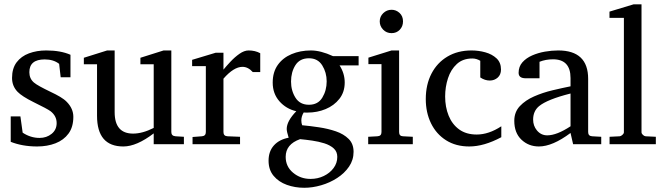

<svg xmlns="http://www.w3.org/2000/svg" viewBox="-20 -703 3152 910"><path d="M327.6 -149.4Q327.6 -101.1 304.9 -70.1Q282.2 -39.1 243.2 -23.9Q204.1 -8.8 155.8 -8.8Q120.6 -8.8 89.4 -14.4Q58.1 -20 30.8 -30.8V-151.4H76.7L87.4 -74.2Q125 -49.3 167.5 -49.3Q200.7 -49.3 224.6 -68.6Q248.5 -87.9 248.5 -119.6Q248.5 -153.3 219.7 -175.8Q211.9 -181.6 191.7 -192.4Q171.4 -203.1 138.7 -219.2Q84.5 -246.1 63.5 -267.6Q37.1 -294.9 37.1 -333.5Q37.1 -378.9 58.8 -407.7Q80.6 -436.5 117.4 -450.2Q154.3 -463.9 199.2 -463.9Q267.1 -463.9 314 -443.4V-336.9H267.6L260.3 -400.4Q233.4 -421.4 191.9 -421.4Q119.1 -421.4 119.1 -360.8Q119.1 -330.6 140.6 -312Q150.4 -303.7 169.9 -293Q189.5 -282.2 218.8 -268.1Q245.1 -255.9 264.9 -244.1Q284.7 -232.4 296.9 -219.7Q327.6 -188 327.6 -149.4Z M851.6 -19.5H708.5V-70.8Q627.4 -8.8 564.5 -8.8Q439.9 -8.8 439.9 -154.3V-398.4H377.4V-429.2L487.8 -463.9H523.4V-171.4Q523.4 -69.8 610.8 -69.8Q655.3 -69.8 708.5 -96.7V-398.4H645.5V-429.2L755.4 -463.9H792V-77.1Q792 -58.6 812 -57.1L851.6 -54.7Z M1213.4 -361.3H1178.2Q1155.8 -386.2 1129.4 -386.2Q1087.9 -386.2 1039.1 -330.1V-77.1Q1039.1 -58.1 1058.1 -57.1L1117.7 -54.7V-19.5H892.6V-53.7L937 -57.1Q955.6 -58.6 955.6 -77.1V-389.6H890.6V-419.4L1002.4 -453.1H1039.1V-373Q1052.2 -389.2 1072.3 -410.6Q1092.3 -432.1 1115 -448Q1137.7 -463.9 1158.2 -463.9Q1189.5 -463.9 1213.4 -450.7Z M1679.7 -393.1H1589.4Q1613.8 -355 1613.8 -312Q1613.8 -266.6 1588.6 -234.6Q1563.5 -202.6 1523.4 -186Q1483.4 -169.4 1437.5 -169.4Q1432.6 -169.4 1428.2 -169.4Q1423.8 -169.4 1419.4 -169.9Q1408.2 -151.4 1408.2 -132.3Q1408.2 -119.6 1412.1 -109.4Q1449.7 -106 1492.2 -99.6Q1534.7 -93.3 1571.8 -80.6Q1608.9 -67.9 1632.3 -44.7Q1655.8 -21.5 1655.8 16.6Q1655.8 55.2 1634.3 86.7Q1612.8 118.2 1578.1 140.6Q1543.5 163.1 1502.4 175Q1461.4 187 1421.9 187Q1377.9 187 1339.4 173.1Q1300.8 159.2 1276.9 130.6Q1252.9 102.1 1252.9 58.6Q1252.9 14.2 1278.3 -13.9Q1303.7 -42 1348.1 -50.3Q1338.9 -79.6 1338.9 -91.8Q1338.9 -128.9 1384.3 -175.8Q1335.9 -187 1304.2 -223.1Q1272.5 -259.3 1272.5 -311.5Q1272.5 -361.3 1296.6 -395.3Q1320.8 -429.2 1362.1 -446.5Q1403.3 -463.9 1453.6 -463.9Q1500 -463.9 1558.1 -437H1679.7ZM1528.3 -317.4Q1528.3 -359.4 1507.3 -393.1Q1486.3 -426.8 1444.3 -426.8Q1400.9 -426.8 1380.1 -394Q1359.4 -361.3 1359.4 -316.4Q1359.4 -273.4 1380.4 -240Q1401.4 -206.5 1444.3 -206.5Q1487.3 -206.5 1507.8 -240.5Q1528.3 -274.4 1528.3 -317.4ZM1578.6 40.5Q1578.6 15.6 1561.5 0.2Q1544.4 -15.1 1517.3 -23.7Q1490.2 -32.2 1459.7 -36.6Q1429.2 -41 1402.3 -43.5Q1334 -19.5 1334 40.5Q1334 86.4 1369.1 115.7Q1404.3 145 1451.7 145Q1485.8 145 1514.6 131.1Q1543.5 117.2 1561 93.5Q1578.6 69.8 1578.6 40.5Z M1890.1 -601.6Q1890.1 -578.1 1874.8 -562Q1859.4 -545.9 1835.9 -545.9Q1812 -545.9 1795.9 -562.5Q1779.8 -579.1 1779.8 -601.6Q1779.8 -624.5 1796.4 -640.6Q1813 -656.7 1835.9 -656.7Q1857.4 -656.7 1873.8 -641.6Q1890.1 -626.5 1890.1 -601.6ZM1936.5 -19.5H1725.1V-54.7L1769 -57.1Q1788.1 -58.1 1788.1 -77.1V-398.9H1726.1V-429.7L1835.9 -463.9H1871.6V-77.1Q1871.6 -57.6 1890.1 -57.1L1936.5 -54.7Z M2356 -52.7Q2273.9 -8.8 2204.1 -8.8Q2140.6 -8.8 2094.2 -38.1Q2047.9 -67.4 2022.9 -118.4Q1998 -169.4 1998 -233.4Q1998 -301.8 2024.9 -353.8Q2051.8 -405.8 2100.6 -434.8Q2149.4 -463.9 2214.8 -463.9Q2248 -463.9 2280 -455.1Q2312 -446.3 2333.3 -426.5Q2354.5 -406.7 2354.5 -373.5Q2354.5 -349.1 2338.9 -335.2Q2323.2 -321.3 2301.3 -321.3Q2278.3 -321.3 2256.3 -335.9V-415Q2237.8 -425.8 2218.8 -425.8Q2173.8 -425.8 2145.3 -399.7Q2116.7 -373.5 2103.3 -332.3Q2089.8 -291 2089.8 -245.6Q2089.8 -195.8 2106.4 -154.8Q2123 -113.8 2156.2 -89.6Q2189.5 -65.4 2239.3 -65.4Q2296.4 -65.4 2356 -104.5Z M2829.6 -19.5H2696.3L2684.1 -72.8Q2598.6 -8.8 2534.2 -8.8Q2485.4 -8.8 2451.4 -41Q2417.5 -73.2 2417.5 -130.4Q2417.5 -171.9 2443.8 -200Q2470.2 -228 2511.5 -246.1Q2552.7 -264.2 2598.9 -275.1Q2645 -286.1 2684.1 -293.9V-333Q2684.1 -421.9 2601.1 -421.9Q2566.4 -421.9 2537.1 -410.2V-332H2471.7Q2438 -332 2438 -357.9Q2438 -387.2 2455.8 -407.5Q2473.6 -427.7 2502 -440.2Q2530.3 -452.6 2563 -458.3Q2595.7 -463.9 2625.5 -463.9Q2767.6 -463.9 2767.6 -329.1V-77.1Q2767.6 -58.1 2786.6 -57.1L2829.6 -54.7ZM2684.1 -104.5V-259.8Q2573.7 -231.9 2534.7 -199.7Q2506.8 -176.3 2506.8 -136.2Q2506.8 -106.9 2524.4 -85.4Q2543.9 -61.5 2573.7 -61.5Q2618.7 -61.5 2684.1 -104.5Z M3088.4 -19.5H2869.1V-54.7L2917.5 -57.1Q2922.9 -57.6 2929.9 -63.7Q2937 -69.8 2937 -76.2V-618.2H2868.7V-647.9L2983.4 -682.6H3020.5V-76.2Q3020.5 -69.8 3027.1 -63.7Q3033.7 -57.6 3039.6 -57.1L3088.4 -54.7Z"/></svg>

Font: Annapurna SIL
Style: Regular
Weight: 400
Designer: Peter Martin, Annie Olsen
Foundry: SIL International
Version: Version 2.000